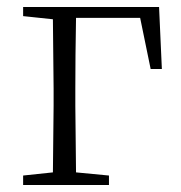

<svg xmlns="http://www.w3.org/2000/svg" viewBox="-20 -528 516 548"><path d="M46 -482V-508H434L442 -331H410L380 -477H197Q195 -367 195 -275V-226L197 -36L291 -27V0H46V-27L131 -36L133 -226V-275L131 -473Z"/></svg>

Font: Minh Nguyen ExtraLight
Style: Regular
Weight: 250
Designer: Ryoko NISHIZUKA 西塚涼子 (kana & ideographs); Frank Grießhammer (Latin, Greek & Cyrillic); Wenlong ZHANG 张文龙 (bopomofo); San
Foundry: Adobe
Version: Version 1.100;July 7, 2023;FontCreator 14.0.0.2814 64-bit